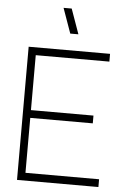

<svg xmlns="http://www.w3.org/2000/svg" viewBox="-62 -989 684 1034"><g transform="rotate(5 280.0 -472.5)"><path d="M331 -810 283 -945H239L287 -810ZM510 0V-42H112V-339H450V-381H112V-678H510V-720H70V0Z"/></g></svg>

Font: Vela Sans ExtLt
Style: Regular
Weight: 200
Designer: Principal design: Mikhail Sharanda - project Manrope.
Design modification: Ravid Balaliev
Foundry: Mikhail Sharanda
Version: Version 1.001